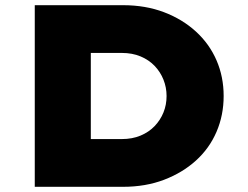

<svg xmlns="http://www.w3.org/2000/svg" viewBox="-20 -720 954 740"><path d="M114 0V-700H454Q541 -700 612 -673Q683 -646 735 -598.5Q787 -551 814.5 -487.5Q842 -424 842 -350Q842 -276 814.5 -212Q787 -148 735 -101Q683 -54 612 -27Q541 0 454 0ZM330 -133 293 -184H449Q490 -184 522 -197.5Q554 -211 576 -234Q598 -257 610 -286.5Q622 -316 622 -350Q622 -383 610 -413Q598 -443 576 -466Q554 -489 522 -502.5Q490 -516 449 -516H290L330 -565Z"/></svg>

Font: Lexend Exa Black
Style: Regular
Weight: 900
Designer: Bonnie Shaver-Troup, Thomas Jockin
Foundry: Lexend
Version: Version 1.007